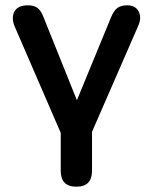

<svg xmlns="http://www.w3.org/2000/svg" viewBox="-20 -516 575 724"><path d="M268 188Q209 188 209 128V-15L35 -417Q22 -449 34.5 -472.5Q47 -496 86 -496Q108 -496 121.5 -486Q135 -476 145 -449L270 -138L398 -449Q409 -476 422.5 -486Q436 -496 459 -496Q491 -496 503 -472.5Q515 -449 501 -418L327 -19V128Q327 188 268 188Z"/></svg>

Font: Chiron GoRound TC M
Style: Regular
Weight: 500
Designer: Ryoko NISHIZUKA 西塚涼子 (kana, bopomofo & ideographs); Paul D. Hunt (Latin, Greek & Cyrillic); Sandoll Communications 산돌커뮤니
Foundry: Adobe
Version: Version 1.000;hotconv 1.1.1;makeotfexe 2.6.0